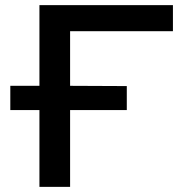

<svg xmlns="http://www.w3.org/2000/svg" viewBox="-20 -725 720 745"><path d="M133 0V-298H20V-392H133V-705H651V-604H252V-392L472 -391V-298H252V0Z"/></svg>

Font: Nunito Sans 7pt SemiExpanded SemiBold
Style: Regular
Weight: 600
Width: 6
Designer: Vernon Adams
Foundry: Vernon Adams
Version: Version 3.101;gftools[0.9.27]